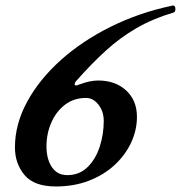

<svg xmlns="http://www.w3.org/2000/svg" viewBox="-20 -659 654 694"><path d="M182 15Q103 15 68.5 -26.5Q34 -68 34 -126Q34 -210 78 -291Q122 -372 199.5 -441.5Q277 -511 379.5 -562Q482 -613 600 -638Q602 -639 606 -639Q614 -639 614 -625Q614 -622 612.5 -618.5Q611 -615 608 -614Q531 -591 472 -556.5Q413 -522 362 -475.5Q311 -429 257 -368Q250 -361 250 -355Q250 -350 255 -350Q258 -350 268 -354Q305 -368 335 -368Q397 -368 436 -332Q475 -296 475 -237Q475 -188 453.5 -142.5Q432 -97 393 -61.5Q354 -26 300.5 -5.5Q247 15 182 15ZM223 -26Q267 -26 296.5 -55Q326 -84 340.5 -129Q355 -174 355 -222Q355 -256 336 -280.5Q317 -305 291 -305Q247 -305 215 -280.5Q183 -256 165.5 -216Q148 -176 148 -130Q148 -84 167.5 -55Q187 -26 223 -26Z"/></svg>

Font: Junicode
Style: Bold Italic
Weight: 700
Italic angle: -11°
Designer: Peter S. Baker
Version: Version 2.100; ttfautohint (v1.8.4)